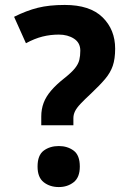

<svg xmlns="http://www.w3.org/2000/svg" viewBox="-20 -795 509 777"><path d="M242 -775Q344 -775 395 -725Q446 -675 446 -598Q446 -557 436.5 -529Q427 -501 405.5 -475.5Q384 -450 349 -417Q322 -392 306 -375Q290 -358 283.5 -344.5Q277 -331 277 -317V-288H147V-324Q147 -353 156.5 -378.5Q166 -404 187 -428.5Q208 -453 241 -479Q270 -502 283.5 -519Q297 -536 301 -552.5Q305 -569 305 -590Q305 -622 279.5 -638.5Q254 -655 218 -655Q184 -655 152 -647Q120 -639 85 -620L37 -727Q87 -752 133 -763.5Q179 -775 242 -775ZM218 -38Q182 -38 157 -57.5Q132 -77 132 -121Q132 -167 157 -185.5Q182 -204 218 -204Q253 -204 278 -185.5Q303 -167 303 -121Q303 -77 278 -57.5Q253 -38 218 -38Z"/></svg>

Font: Noto Sans Tamil UI
Style: Regular
Weight: 400
Designer: Jelle Bosma - Monotype Design Team
Foundry: Monotype Imaging Inc.
Version: Version 2.004